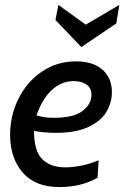

<svg xmlns="http://www.w3.org/2000/svg" viewBox="-20 -749 504 779"><path d="M21 -202Q21 -280 55 -348.5Q89 -417 150 -458.5Q211 -500 288 -500Q358 -500 396 -466Q434 -432 434 -375Q434 -334 412.5 -296.5Q391 -259 340 -234.5Q289 -210 206 -210Q182 -210 156.5 -212.5Q131 -215 118 -218Q118 -136 151.5 -103Q185 -70 245 -70Q276 -70 312.5 -77.5Q349 -85 380 -99L376 -28Q310 10 221 10Q123 10 72 -49Q21 -108 21 -202ZM351 -364Q351 -392 331 -406Q311 -420 279 -420Q231 -420 192 -385.5Q153 -351 128 -281Q158 -271 198 -271Q279 -271 315 -299Q351 -327 351 -364ZM205 -668 217 -729 328 -649 464 -729 452 -654 310 -558Z"/></svg>

Font: Cabin
Style: Italic
Weight: 400
Italic angle: -7°
Designer: Pablo Impallari
Foundry: Pablo Impallari. http://www.impallari.com Igino Marini. http://www.ikern.com
Version: Version 2.200